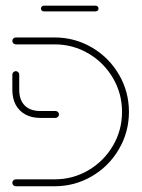

<svg xmlns="http://www.w3.org/2000/svg" viewBox="-20 -649 494 669"><path d="M23 -12.2Q23 -17 26.5 -20.6Q30 -24.1 35.2 -24.1H170Q234.1 -24.1 288 -55.7Q341.9 -87.4 373.5 -141.3Q405.2 -195.2 405.2 -259.3Q405.2 -323.3 373.5 -377.2Q341.9 -431.1 288 -462.8Q234.1 -494.4 170 -494.4H35.2Q30 -494.4 26.5 -498Q23 -501.5 23 -506.7Q23 -511.5 26.5 -515Q30 -518.5 35.2 -518.5H170Q240.4 -518.5 300 -483.7Q359.6 -448.9 394.4 -389.3Q429.3 -329.6 429.3 -259.3Q429.3 -188.9 394.4 -129.3Q359.6 -69.6 300 -34.8Q240.4 0 170 0H35.2Q30 0 26.5 -3.5Q23 -7 23 -12.2ZM23 -335.9V-388.9Q23 -394.1 26.7 -397.6Q30.4 -401.1 35.2 -401.1Q40 -401.1 43.5 -397.6Q47 -394.1 47 -388.9V-335.9Q47 -300.7 66.1 -281.5Q85.2 -262.2 120.4 -262.2H173.3Q178.5 -262.2 182 -258.7Q185.6 -255.2 185.6 -250.4Q185.6 -245.6 182 -241.9Q178.5 -238.1 173.3 -238.1H120.4Q90.7 -238.1 68.7 -250Q46.7 -261.9 34.8 -283.9Q23 -305.9 23 -335.9ZM122.6 -619.3Q122.6 -623.3 125.6 -626.3Q128.5 -629.3 133 -629.3H313Q317.4 -629.3 320.4 -626.3Q323.3 -623.3 323.3 -619.3Q323.3 -615.2 320.4 -612.2Q317.4 -609.3 313 -609.3H133Q128.5 -609.3 125.6 -612.2Q122.6 -615.2 122.6 -619.3Z"/></svg>

Font: 26F Galaxy Hebrew Thin
Style: Regular
Weight: 100
Designer: C₂₉H₂₅N₃O₅
Version: Version 1.000